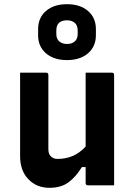

<svg xmlns="http://www.w3.org/2000/svg" viewBox="-20 -885 640 917"><path d="M200 -538Q211 -538 211 -527V-172Q211 -150 223 -138Q235 -126 255 -126Q294 -126 327 -140Q360 -154 389 -185V-538H514Q525 -538 525 -527V0H400Q389 0 389 -11V-87H371Q343 -41 307.5 -14.5Q272 12 216 12Q155 12 115.5 -29Q76 -70 76 -139V-538ZM300 -865Q363 -865 400.5 -832.5Q438 -800 438 -746V-717Q438 -663 400.5 -630.5Q363 -598 300 -598Q237 -598 199.5 -630.5Q162 -663 162 -717V-746Q162 -800 199.5 -832.5Q237 -865 300 -865ZM300 -788Q249 -788 249 -739V-722Q249 -701 262 -688Q277 -675 300 -675Q324 -675 337.5 -687.5Q351 -700 351 -722V-739Q351 -762 339 -774Q325 -788 300 -788Z"/></svg>

Font: Recursive Mn Lnr St
Style: Bold
Weight: 700
Monospace: yes
Version: Version 1.079;hotconv 1.0.112;makeotfexe 2.5.65598; ttfautoh